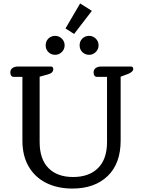

<svg xmlns="http://www.w3.org/2000/svg" viewBox="-20 -1081 833 1114"><path d="M513 -1018 410 -884 360 -916 445 -1061ZM245 -818Q245 -842 261 -857.5Q277 -873 300 -873Q322 -873 338.5 -857Q355 -841 355 -818Q355 -795 338.5 -779Q322 -763 300 -763Q277 -763 261 -778.5Q245 -794 245 -818ZM442 -818Q442 -842 458 -857.5Q474 -873 497 -873Q519 -873 535.5 -857Q552 -841 552 -818Q552 -795 535.5 -779Q519 -763 497 -763Q474 -763 458 -778.5Q442 -794 442 -818ZM110 -265V-635H60Q50 -635 45 -642Q40 -649 40 -661Q40 -677 52 -686Q64 -695 85 -695H275Q289 -695 289 -680Q289 -657 257 -649L210 -636V-257Q210 -158 261 -106Q312 -54 404 -54Q497 -54 549 -106Q601 -158 601 -257V-635H543Q533 -635 528 -642Q523 -649 523 -661Q523 -677 535 -686Q547 -695 568 -695H739Q753 -695 753 -681Q753 -664 723 -652L680 -636V-265Q680 -132 604.5 -59.5Q529 13 400 13Q314 13 248.5 -19.5Q183 -52 146.5 -114.5Q110 -177 110 -265Z"/></svg>

Font: Maitree Medium
Style: Regular
Weight: 500
Designer: CadsonDemak Team
Foundry: CadsonDemak
Version: Version 1.010